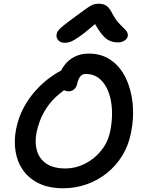

<svg xmlns="http://www.w3.org/2000/svg" viewBox="-20 -998 769 1028"><path d="M318 10Q244 10 190.5 -15Q137 -40 105 -84.5Q73 -129 63.5 -186Q54 -243 66 -306Q79 -371 107.5 -423Q136 -475 172 -514.5Q208 -554 245 -581Q279 -606 307 -620Q315 -636 326 -650Q346 -677 379 -694Q412 -711 455 -711Q525 -711 575 -675.5Q625 -640 654 -579Q683 -518 690.5 -442Q698 -366 681 -285Q668 -219 634.5 -164.5Q601 -110 552 -71Q503 -32 443.5 -11Q384 10 318 10ZM323 -515Q300 -498 278 -478Q242 -444 215.5 -397.5Q189 -351 176 -290Q165 -236 177.5 -192Q190 -148 228 -122Q266 -96 331 -96Q384 -96 434.5 -121Q485 -146 522 -192Q559 -238 571 -300Q582 -356 579.5 -409.5Q577 -463 560.5 -506.5Q544 -550 513.5 -576Q483 -602 439 -602Q420 -602 409.5 -588Q399 -574 394 -553Q390 -531 377 -520Q364 -509 348 -509Q335 -509 323 -515ZM327 -769Q312 -769 301.5 -775Q291 -781 286 -791.5Q281 -802 283 -814Q284 -823 290.5 -832.5Q297 -842 318 -859.5Q339 -877 383 -909Q418 -934 438 -949Q458 -964 473 -971Q488 -978 508 -978Q534 -978 550 -967Q566 -956 580 -928Q596 -897 612.5 -878.5Q629 -860 641 -849Q653 -838 659.5 -828Q666 -818 664 -803Q660 -789 645.5 -780Q631 -771 612 -771Q586 -771 565.5 -780.5Q545 -790 524 -816Q508 -836 489 -869Q454 -839 431 -821Q398 -796 379 -785Q360 -774 348.5 -771.5Q337 -769 327 -769Z"/></svg>

Font: Shantell Sans Light Medium
Style: Italic
Weight: 500
Italic angle: -11°
Version: Version 1.011;[c5ecc13dd]